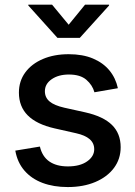

<svg xmlns="http://www.w3.org/2000/svg" viewBox="-20 -776 570 808"><path d="M265.1 11.2Q205.6 11.2 158.9 -6.3Q112.3 -23.9 82.8 -58.1Q53.2 -92.3 44.4 -142.1L147.9 -159.2Q157.7 -117.2 187.7 -96.4Q217.8 -75.7 265.6 -75.7Q316.4 -75.7 346.4 -96.7Q376.5 -117.7 376.5 -147.9Q376.5 -173.8 357.2 -190.4Q337.9 -207 300.3 -215.3L209.5 -235.8Q134.3 -252.9 96.9 -290.3Q59.6 -327.6 59.6 -386.2Q59.6 -434.6 86.2 -470.9Q112.8 -507.3 160.2 -527.6Q207.5 -547.9 269 -547.9Q328.1 -547.9 371.1 -529.8Q414.1 -511.7 440.4 -479.7Q466.8 -447.8 476.1 -404.8L377.4 -387.7Q369.1 -418 343.5 -440.2Q317.9 -462.4 270 -462.4Q226.1 -462.4 197.5 -442.6Q168.9 -422.9 168.9 -392.1Q168.9 -365.7 188.5 -349.1Q208 -332.5 250.5 -322.8L338.9 -303.2Q415 -286.1 451.4 -250Q487.8 -213.9 487.8 -156.7Q487.8 -106.9 459.5 -69.1Q431.2 -31.2 380.9 -10Q330.6 11.2 265.1 11.2ZM199.2 -756.3 269 -671.9 337.9 -756.3H439V-752.9L315.9 -616.7H221.7L99.1 -752.9V-756.3Z"/></svg>

Font: V-Inter
Style: Medium-500
Weight: 500
Designer: Rasmus Andersson
Foundry: rsms
Version: Version 4.000;git-4146feb